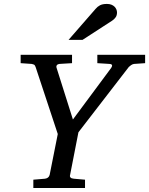

<svg xmlns="http://www.w3.org/2000/svg" viewBox="-20 -947 751 967"><path d="M654.8 -625Q647.5 -624 640.1 -618.9Q632.8 -613.8 628.9 -609.9L375 -280.8L333 -65.9Q330.6 -58.6 335 -53.2Q339.4 -47.9 352.1 -46.9L408.2 -42V0H147.9V-42L206.1 -46.9Q214.8 -47.9 221.2 -52.5Q227.5 -57.1 230 -65.9L271 -272L159.2 -609.9Q155.8 -619.6 150.6 -621.8Q145.5 -624 140.1 -625L84 -628.9V-670.9H342.8V-628.9L278.8 -625Q270.5 -624 266.4 -618.7Q262.2 -613.3 265.1 -605L347.2 -345.2L540 -605Q542 -608.4 543.5 -611.8Q544.9 -615.2 544.4 -617.9Q543.9 -620.6 541.3 -622.6Q538.6 -624.5 532.2 -625L470.2 -628.9V-670.9H710.9V-628.9ZM569.3 -884.3Q569.3 -870.1 563 -860.6Q556.6 -851.1 545.4 -843.3L395.5 -746.1H325.2L461.4 -902.3Q466.3 -908.2 471.7 -912.6Q477.1 -917 483.6 -920.4Q490.2 -923.8 498.8 -925.5Q507.3 -927.2 518.6 -927.2Q531.7 -927.2 541.3 -923.3Q550.8 -919.4 556.9 -913.3Q563 -907.2 566.2 -899.4Q569.3 -891.6 569.3 -884.3Z"/></svg>

Font: Charis SIL Phon
Style: Italic
Weight: 400
Italic angle: -11°
Foundry: SIL International
Version: Version 5.000